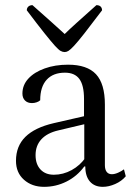

<svg xmlns="http://www.w3.org/2000/svg" viewBox="-20 -713 526 745"><path d="M151 12Q104 12 73 -15.5Q42 -43 42 -89Q42 -146 78.5 -182Q115 -218 188 -235L319 -265L306 -254V-329Q306 -382 288 -406.5Q270 -431 232 -431Q186 -431 161 -403.5Q136 -376 136 -324Q131 -319 122 -316Q113 -313 104 -313Q87 -313 77 -323Q67 -333 67 -350Q67 -383 90 -408Q113 -433 153.5 -447.5Q194 -462 244 -462Q318 -462 352.5 -425Q387 -388 387 -307V-72Q387 -55 394 -46Q401 -37 414 -37Q425 -37 438.5 -43Q452 -49 461 -56L468 -29Q452 -10 427 1Q402 12 379 12Q347 12 329 -8.5Q311 -29 311 -67H307Q279 -29 238 -8.5Q197 12 151 12ZM189 -35Q225 -35 258 -53Q291 -71 313 -103L307 -86V-236L320 -234L206 -207Q163 -197 140.5 -172.5Q118 -148 118 -111Q118 -76 137 -55.5Q156 -35 189 -35ZM231 -511Q223 -511 215 -515.5Q207 -520 193 -535.5Q179 -551 153 -583.5Q127 -616 84 -673Q84 -682 90 -687.5Q96 -693 106 -693Q153 -651 183 -624.5Q213 -598 231 -581Q248 -598 277.5 -624.5Q307 -651 354 -693Q365 -693 370.5 -687.5Q376 -682 376 -673Q333 -616 307.5 -583.5Q282 -551 267.5 -535.5Q253 -520 245.5 -515.5Q238 -511 231 -511Z"/></svg>

Font: Petrona
Style: Regular
Weight: 400
Designer: Ringo R. Seeber
Foundry: Ringo R. Seeber
Version: Version 2.001; ttfautohint (v1.8.3)